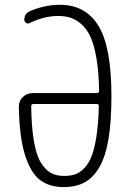

<svg xmlns="http://www.w3.org/2000/svg" viewBox="-20 -760 540 790"><path d="M117.2 -332Q108.4 -332 108.4 -323.2Q109.4 -237.3 119.6 -178.7Q129.9 -120.1 148.9 -89.8Q168 -59.6 190.4 -47.9Q212.9 -36.1 243.2 -36.1Q269.5 -36.1 288.6 -42.5Q307.6 -48.8 326.2 -67.4Q344.7 -85.9 356.9 -117.2Q369.1 -148.4 377 -200.2Q384.8 -252 386.7 -323.2Q386.7 -332 378.9 -332ZM242.2 9.8Q182.6 9.8 144 -20Q105.5 -49.8 82.5 -123.5Q59.6 -197.3 57.6 -319.3Q56.6 -343.8 73.7 -360.4Q90.8 -377 115.2 -377H378.9Q387.7 -377 387.7 -385.7Q386.7 -460.9 377.4 -516.6Q368.2 -572.3 353.5 -605.5Q338.9 -638.7 316.9 -658.7Q294.9 -678.7 272 -686.5Q249 -694.3 218.8 -694.3Q162.1 -694.3 101.6 -665Q94.7 -661.1 87.4 -666Q80.1 -670.9 80.1 -678.7Q80.1 -705.1 104.5 -714.8Q165 -740.2 226.6 -740.2Q333 -740.2 385.7 -652.8Q438.5 -565.4 438.5 -365.2Q438.5 -259.8 426.3 -187.5Q414.1 -115.2 388.7 -71.8Q363.3 -28.3 327.6 -9.3Q292 9.8 242.2 9.8Z"/></svg>

Font: Rounded Mgen+ 2m light
Style: Regular
Weight: 200
Designer: [Source Han Sans]
Ryoko NISHIZUKA  (kana & ideographs); Paul D. Hunt (Latin, Greek & Cyrillic); Wenlong ZHANG  (bopomofo
Version: Version 1.059.20150602